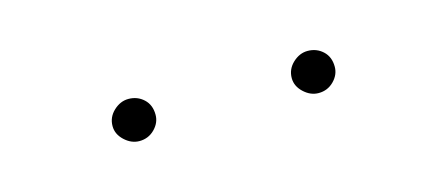

<svg xmlns="http://www.w3.org/2000/svg" viewBox="-23 -784 482 207"><g transform="rotate(-15 218.0 -680.5)"><path d="M294 -680Q294 -671 301.5 -664Q309 -657 318 -657Q328 -657 335 -664Q342 -671 342 -680Q342 -691 335 -697.5Q328 -704 318 -704Q309 -704 301.5 -697Q294 -690 294 -680ZM94 -680Q94 -671 101.5 -664Q109 -657 118 -657Q128 -657 135 -664Q142 -671 142 -680Q142 -691 135 -697.5Q128 -704 118 -704Q109 -704 101.5 -697Q94 -690 94 -680Z"/></g></svg>

Font: Jost ExtraLight
Style: Regular
Weight: 250
Version: Version 3.710